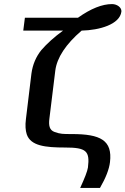

<svg xmlns="http://www.w3.org/2000/svg" viewBox="-20 -713 615 941"><path d="M529 -693C481 -693 425 -671 362 -626H102L94 -563H289C245 -531 210 -499 183 -468C157 -436 140 -397 134 -352L107 -129C103 -98 105 -74 111 -55C130 2 202 10 299 10C403 10 421 27 411 108C408 127 395 160 373 208H470C499 158 515 116 519 82C532 -26 472 -56 332 -56C289 -56 276 -56 248 -66C222 -75 218 -98 222 -131L251 -367C259 -430 302 -496 380 -563C467 -565 567 -593 575 -656C577 -676 554 -693 529 -693Z"/></svg>

Font: Gamestation Extended
Style: Italic
Weight: 400
Width: 7
Designer: Jonas Hecksher
Foundry: Jonas Hecksher, Playtypeª, e-types AS
Version: Version 1.003